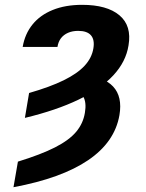

<svg xmlns="http://www.w3.org/2000/svg" viewBox="-20 -573 611 806"><path d="M84.5 -78.1 102.1 -182.6Q190.4 -208 247.6 -236.1Q304.7 -264.2 335.2 -297.1Q365.7 -330.1 372.1 -370.6Q377.9 -406.2 361.8 -424.8Q345.7 -443.4 308.1 -443.4Q284.2 -443.4 265.6 -435.3Q247.1 -427.2 235.8 -412.4Q224.6 -397.5 221.2 -376H75.2Q84.5 -430.7 116.5 -470.2Q148.4 -509.8 201.4 -531.2Q254.4 -552.7 324.7 -552.7Q429.2 -552.7 481.4 -508.8Q533.7 -464.8 519.5 -382.3Q508.8 -314 455.8 -256.8Q402.8 -199.7 309.8 -154.8Q216.8 -109.9 84.5 -78.1ZM284.2 -196.3 327.1 -257.3Q414.6 -252.4 454.6 -210Q494.6 -167.5 481.4 -89.8Q461.9 23.4 350.1 99.4Q238.3 175.3 36.6 212.9L55.2 105.5Q151.9 75.7 210.9 45.7Q270 15.6 299.6 -19.5Q329.1 -54.7 336.4 -99.6Q343.8 -142.6 329.3 -168.2Q314.9 -193.8 284.2 -196.3Z"/></svg>

Font: Inter 16pt
Style: Bold Italic
Weight: 700
Italic angle: -9.3988°
Version: Version 4.001;git-66647c0bb